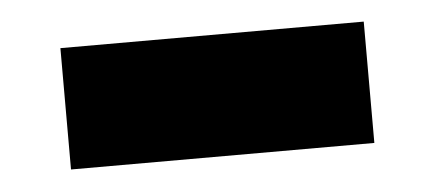

<svg xmlns="http://www.w3.org/2000/svg" viewBox="-27 -41 513 227"><g transform="rotate(-5 229.5 72.0)"><path d="M50 144V0H410V144Z"/></g></svg>

Font: Raleway Thin ExtraBold
Style: Regular
Weight: 800
Version: Version 4.026